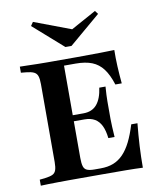

<svg xmlns="http://www.w3.org/2000/svg" viewBox="-85 -838 764 907"><g transform="rotate(-10 296.5 -384.5)"><path d="M171.8 -2.4Q147.6 -2.4 122.2 -2Q96.8 -1.6 74.6 -1.2Q52.4 -0.8 37.1 0V-29L62.1 -31.5Q86.3 -34.7 98.8 -40.3Q111.3 -46 116.1 -59.7Q121 -73.4 121 -98.4V-472.6Q121 -498.4 116.1 -511.7Q111.3 -525 98.8 -531Q86.3 -537.1 62.1 -539.5L37.1 -541.9V-571Q52.4 -571 74.6 -570.2Q96.8 -569.4 122.2 -569Q147.6 -568.5 171.8 -568.5H183.1H312.9Q374.2 -568.5 416.9 -569.4Q459.7 -570.2 490.3 -571Q489.5 -533.1 491.5 -492.7Q493.5 -452.4 497.6 -409.7H466.9Q451.6 -458.1 430.2 -486.3Q408.9 -514.5 377.4 -527Q346 -539.5 299.2 -539.5H243.5V-96.8Q243.5 -70.2 248 -56Q252.4 -41.9 264.9 -36.7Q277.4 -31.5 300 -31.5H329.8Q364.5 -31.5 391.1 -41.9Q417.7 -52.4 438.7 -74.2Q459.7 -96 476.6 -129.8Q493.5 -163.7 508.1 -211.3H537.9Q532.3 -155.6 529.4 -103.2Q526.6 -50.8 526.6 0Q493.5 -1.6 446.4 -2Q399.2 -2.4 330.6 -2.4H183.1ZM212.9 -272.6V-301.6H375.8V-272.6ZM390.3 -166.1Q386.3 -202.4 375 -225.8Q363.7 -249.2 344 -260.9Q324.2 -272.6 294.4 -272.6V-301.6Q336.3 -301.6 359.3 -328.6Q382.3 -355.6 389.5 -408.1H419.4Q416.1 -363.7 416.1 -337.9Q416.1 -312.1 416.1 -287.1Q416.1 -270.2 416.1 -253.2Q416.1 -236.3 417.3 -215.3Q418.5 -194.4 420.2 -166.1ZM432.3 -768.5 444.4 -752.4 294.4 -625H265.3L122.6 -750.8L134.7 -768.5L344.4 -689.5L274.2 -681.5Z"/></g></svg>

Font: Playfair 5pt SemiExpanded Light
Style: Bold
Weight: 700
Version: Version 2.203